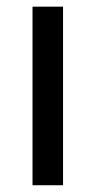

<svg xmlns="http://www.w3.org/2000/svg" viewBox="-20 -548 288 568"><path d="M166.5 -528.3V0H76.2V-528.3Z"/></svg>

Font: Vazirmatn RD UI
Style: Regular
Weight: 400
Designer: Saber Rastikerdar
Foundry: Saber Rastikerdar
Version: Version 33.003